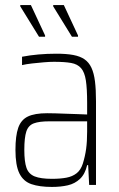

<svg xmlns="http://www.w3.org/2000/svg" viewBox="-20 -730 470 758"><path d="M185 8Q136 8 104 -3Q72 -14 56.5 -45.5Q41 -77 41 -138Q41 -194 52 -225.5Q63 -257 90 -270Q117 -283 166 -283Q179 -283 198.5 -282.5Q218 -282 241 -281Q264 -280 285.5 -279.5Q307 -279 324 -278V-324Q324 -380 319 -412.5Q314 -445 300 -461Q286 -477 260.5 -481.5Q235 -486 193 -486Q176 -486 152.5 -484Q129 -482 106.5 -479.5Q84 -477 67 -473V-506Q98 -512 132 -515Q166 -518 203 -518Q242 -518 269 -513Q296 -508 313.5 -496Q331 -484 341 -462.5Q351 -441 355 -408.5Q359 -376 359 -330V0H332L328 -78H324Q316 -43 296 -24Q276 -5 248 1.5Q220 8 185 8ZM185 -24Q218 -24 242 -28.5Q266 -33 282.5 -46Q299 -59 307 -84Q316 -113 320 -142Q324 -171 324 -210V-251H174Q135 -251 113.5 -243Q92 -235 84 -211Q76 -187 76 -138Q76 -92 84.5 -67.5Q93 -43 117 -33.5Q141 -24 185 -24ZM288 -585H264L190 -705V-710H232L288 -590ZM158 -585H134L60 -705V-710H102L158 -590Z"/></svg>

Font: Saira Condensed Thin
Style: Regular
Weight: 250
Width: 3
Designer: Hector Gatti with collaboration of the Omnibus-Type team
Foundry: Omnibus-Type
Version: Version 1.101